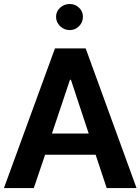

<svg xmlns="http://www.w3.org/2000/svg" viewBox="-20 -955 713 975"><path d="M209.1 -169.4H465.6L521.8 0H673.4L415.1 -709.1H259.1L0 0H151.6ZM335.3 -549.8H340.2L430.4 -277H243.8ZM264.7 -869.5Q264.7 -842.1 285.4 -822.1Q306.2 -802.2 333.9 -802.2Q361.7 -802.2 381.4 -822.1Q401.1 -842.1 401.1 -869.5Q401.1 -897.2 381.4 -916Q361.7 -934.7 333.9 -934.7Q306.2 -934.7 285.4 -916Q264.7 -897.2 264.7 -869.5Z"/></svg>

Font: Estedad-FD VF
Style: Regular
Weight: 100
Designer: Amin Abedi
Version: Version 7.3